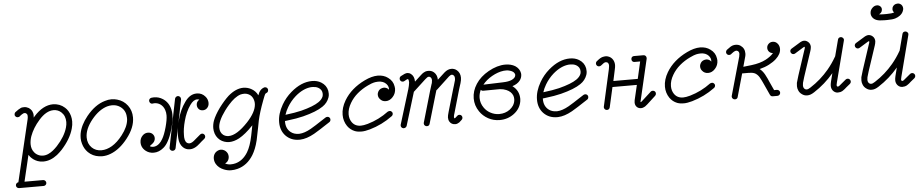

<svg xmlns="http://www.w3.org/2000/svg" viewBox="-47 -1036 7784 1623"><g transform="rotate(-5 3845.0 -224.5)"><path d="M533 -386Q557 -346 557 -296Q557 -267 548 -236Q524 -150 447 -65Q425 -42 404 -25Q346 20 286 20Q258 20 237 12Q216 4 202 -6.5Q188 -17 178 -28Q170 -38 164 -47Q137 64 111 176H269Q279 176 286.5 183.5Q294 191 294 201.5Q294 212 286.5 219Q279 226 269 226H61Q51 226 43.5 219Q36 212 36 201.5Q36 191 43 184Q50 177 59 176Q183 -345 183.5 -348.5Q184 -352 184.5 -355Q185 -358 185.5 -361Q186 -364 186 -367Q186 -373 186 -379Q185 -384 183 -390Q179 -394 175 -398Q168 -402 164 -402Q159 -402 154 -401Q138 -394 125 -383L119 -378Q117 -376 114 -374Q109 -372 103 -372Q103 -372 102 -372Q94 -372 88 -376Q84 -379 81 -383Q79 -385 78 -388Q77 -392 77 -396Q77 -407 84 -415Q84 -415 84 -415Q86 -416 88 -418Q113 -438 137 -449Q146 -452 164 -452Q182 -452 202 -441Q208 -437 215 -430Q225 -419 228 -413Q237 -393 237 -380Q237 -369 236 -357Q240 -363 245 -368Q323 -455 408 -455Q466 -454 507 -417Q522 -404 533 -386ZM283 -334Q227 -271 202 -202Q190 -167 190 -135Q190 -92 215 -63Q231 -44 256 -35Q270 -30 286 -30Q310 -30 332 -40Q354 -50 372.5 -65Q391 -80 409 -99Q479 -175 500 -250Q507 -274 507 -296Q507 -349 473 -380Q446 -405 408 -405Q345 -405 283 -334Z M783 19Q770 19 758 17Q704 10 666 -27Q635 -58 623 -102Q616 -126 616 -147.5Q616 -169 619 -187Q632 -259 690 -331Q763 -421 848 -445Q876 -454 902.5 -454Q929 -454 952 -447Q1006 -432 1039 -388Q1072 -344 1072 -285Q1072 -200 1002 -111Q935 -25 856 5Q820 19 783 19ZM1021 -273Q1021 -279 1021 -287.5Q1021 -296 1019 -309Q1015 -336 999 -358Q976 -388 938 -399Q922 -403 903 -403Q884 -403 862 -397Q792 -376 730 -300Q667 -222 667 -151Q667 -97 702 -63Q734 -32 783 -32Q827 -32 873 -59Q920 -87 963 -143Q1016 -211 1021 -273Z M1644 -386Q1635 -390 1625 -390Q1594 -390 1565 -349Q1526 -294 1506 -218Q1488 -152 1488 -100Q1488 -90 1488 -80Q1491 -35 1518 -27Q1538 -20 1566 -42Q1574 -49 1590 -62.5Q1606 -76 1625 -92Q1633 -98 1642 -98Q1651 -98 1658.5 -90.5Q1666 -83 1666 -72Q1666 -61 1657 -53Q1638 -38 1628.5 -29.5Q1619 -21 1616 -18Q1606 -9 1593 1Q1580 11 1563 18Q1546 25 1528 25Q1494 25 1470 2Q1441 -26 1438 -77L1437 -100Q1437 -159 1457 -231Q1479 -316 1524 -378Q1567 -440 1625 -440H1631Q1670 -438 1696 -409Q1709 -395 1714 -380Q1719 -365 1719 -352Q1719 -323 1699 -306Q1685 -294 1666 -294Q1645 -294 1632 -307Q1618 -322 1618 -342Q1618 -360 1629 -374Q1636 -382 1644 -386ZM1263 -439Q1304 -439 1338 -417Q1387 -385 1401 -324Q1406 -302 1406 -283Q1406 -264 1405 -248Q1401 -214 1388 -166Q1368 -95 1345 -56Q1328 -25 1305 -6Q1266 27 1221 27Q1181 27 1152 3Q1131 -14 1122 -38Q1117 -53 1117 -67Q1117 -104 1141 -127Q1160 -146 1186 -146Q1207 -146 1222 -134Q1240 -118 1240 -95Q1240 -66 1210 -45Q1209 -44 1204 -41Q1195 -35 1194 -31V-30Q1196 -29 1197 -28Q1208 -23 1221 -23Q1248 -23 1272 -44Q1288 -58 1301 -81Q1321 -114 1339 -179Q1356 -241 1356 -278Q1356 -303 1349 -323Q1338 -357 1311 -375Q1289 -389 1263 -389Q1256 -389 1249 -388L1245 -387Q1238 -387 1232.5 -390.5Q1227 -394 1223.5 -400Q1220 -406 1220 -414Q1220 -422 1226 -429Q1232 -436 1242 -437.5Q1252 -439 1263 -439ZM1490 -407Q1490 -404 1490 -401L1408 5Q1406 14 1399 19.5Q1392 25 1382 25Q1372 25 1364.5 17.5Q1357 10 1357 0L1358 -5L1440 -412Q1442 -420 1449 -426Q1456 -432 1465.5 -432Q1475 -432 1482.5 -424.5Q1490 -417 1490 -407Z M2108 -306Q2108 -310 2108 -318.5Q2108 -327 2104.5 -340.5Q2101 -354 2095 -364Q2081 -389 2051 -399Q2038 -403 2028 -403Q2010 -403 1994 -399Q1944 -383 1890 -321Q1872 -301 1853 -275Q1791 -190 1791 -135Q1791 -95 1818 -73Q1838 -58 1864 -58Q1933 -58 2029 -160Q2104 -241 2108 -306ZM1814 171Q1837 182 1859.5 182Q1882 182 1901 177Q1965 160 2006 93Q2036 44 2054 -45Q2057 -58 2063 -90Q2069 -122 2071 -131Q2068 -129 2066 -126Q2004 -61 1950 -31Q1905 -7 1864 -7Q1820 -8 1787 -33Q1750 -63 1742 -112Q1740 -123 1740 -135Q1740 -166 1751 -198Q1769 -246 1812 -305Q1855 -362 1893 -397Q1959 -454 2024 -454Q2058 -453 2087 -438Q2126 -418 2144 -379Q2152 -399 2154 -403Q2170 -432 2198 -441Q2201 -442 2204.5 -442Q2208 -442 2211.5 -441Q2215 -440 2218 -438.5Q2221 -437 2223 -434.5Q2225 -432 2227 -429Q2230 -423 2230 -417Q2230 -411 2228 -406Q2223 -395 2212 -392Q2206 -390 2202 -384Q2198 -378 2195 -369L2181 -333Q2144 -235 2129 -166Q2124 -140 2118 -108Q2102 -24 2096.5 -2Q2091 20 2086 36Q2081 52 2075 67Q2063 97 2049 120Q1998 203 1914 225Q1888 232 1859 232Q1830 232 1800 220Q1756 203 1735 168Q1722 146 1722 121Q1722 96 1736 77Q1745 66 1751 63Q1762 56 1768 54.5Q1774 53 1776 52Q1781 51 1788 51Q1795 51 1802 53Q1817 57 1828 67Q1849 86 1849 114Q1849 140 1831 159Q1823 166 1814 171Z M2687 -344Q2687 -362 2679 -375Q2656 -409 2606 -409Q2600 -409 2593 -409Q2525 -403 2458 -345Q2416 -308 2387 -259Q2368 -227 2358 -195Q2441 -205 2494 -218Q2599 -245 2645 -277Q2674 -297 2684 -323Q2687 -334 2687 -344ZM2349 -137Q2349 -79 2387 -48Q2415 -25 2456 -25H2462Q2505 -27 2560 -58Q2585 -72 2606 -86Q2627 -100 2639 -107.5Q2651 -115 2694 -143Q2701 -147 2710 -147Q2719 -147 2726 -140Q2733 -133 2733 -124Q2733 -108 2722 -101Q2678 -73 2665 -64Q2652 -55 2644.5 -50.5Q2637 -46 2626 -39Q2605 -25 2585 -14Q2519 23 2464 25H2456Q2387 25 2342 -21Q2299 -66 2299 -137Q2299 -208 2343 -284Q2376 -341 2425 -383Q2514 -460 2606 -460Q2650 -460 2683 -440Q2726 -414 2736 -366Q2738 -355 2738 -340Q2738 -325 2733 -310Q2717 -264 2675 -236Q2620 -198 2506 -169Q2450 -155 2373 -146L2349 -143Q2349 -140 2349 -137Z M2890 -152Q2890 -114 2909 -86Q2935 -48 2985 -48Q3008 -48 3044 -58Q3141 -86 3221 -146Q3229 -150 3238 -150.5Q3247 -151 3254.5 -143.5Q3262 -136 3262 -128Q3262 -113 3251 -105Q3163 -40 3058 -10Q3016 2 2985 2Q2954 2 2930 -7Q2892 -22 2868 -56Q2839 -99 2839 -152Q2839 -212 2875 -273Q2933 -370 3051 -427Q3113 -457 3163 -457Q3214 -457 3250 -430Q3291 -401 3298 -353Q3300 -345 3300 -336Q3300 -294 3273 -265Q3247 -236 3213 -236Q3182 -236 3163 -260Q3150 -275 3150 -296Q3150 -305 3153 -313Q3163 -342 3192 -349Q3198 -351 3205 -351Q3227 -351 3243 -336Q3246 -333 3248 -329Q3252 -357 3231 -380Q3207 -406 3163 -406Q3139 -405 3126 -401.5Q3113 -398 3105 -395Q3090 -389 3073 -381Q3024 -358 2984 -324Q2944 -290 2919 -247Q2890 -198 2890 -152Z M3371 -388Q3360 -388 3353 -395.5Q3346 -403 3346 -412Q3346 -429 3359 -436Q3386 -450 3390 -451.5Q3394 -453 3397 -454Q3405 -457 3410 -457Q3415 -457 3416 -457Q3433 -456 3444 -447Q3473 -425 3473 -381Q3473 -380 3473 -379L3526 -428Q3543 -444 3552 -448.5Q3561 -453 3567 -456Q3580 -460 3593 -460Q3620 -460 3640 -443Q3667 -419 3667 -378Q3727 -433 3729 -435Q3758 -460 3788 -460Q3815 -460 3835 -443Q3863 -419 3863 -378Q3863 -359 3855 -332Q3852 -323 3846 -304Q3840 -285 3837 -275Q3782 -85 3781 -80.5Q3780 -76 3779 -75Q3775 -60 3775 -52Q3775 -41 3780 -41Q3783 -42 3786 -44Q3790 -47 3804 -60Q3811 -67 3819.5 -67Q3828 -67 3834 -63.5Q3840 -60 3843 -54Q3846 -48 3846 -41Q3846 -30 3838 -23Q3819 -6 3816 -3Q3798 9 3782 9Q3749 9 3733 -17Q3724 -32 3724 -52Q3724 -67 3734 -100L3789 -289Q3792 -299 3798 -318Q3808 -352 3811 -363Q3812 -374 3812 -377Q3812 -396 3802 -404Q3795 -410 3788.5 -410Q3782 -410 3775 -406Q3767 -401 3763.5 -398Q3760 -395 3654 -296Q3650 -293 3647 -291Q3644 -281 3642 -275L3565 -13Q3560 5 3541 5Q3531 5 3523.5 -2Q3516 -9 3516 -20Q3516 -24 3517 -27L3593 -289Q3596 -299 3602 -318Q3608 -337 3610 -344Q3612 -351 3614 -355Q3617 -368 3617 -377Q3617 -396 3607 -404Q3601 -410 3593 -410Q3586 -410 3579.5 -406Q3573 -402 3561 -391L3456 -294Q3444 -255 3370 -12Q3363 4 3345 5Q3339 5 3333 2Q3327 -1 3323.5 -7Q3320 -13 3320 -18.5Q3320 -24 3321 -27L3403 -294Q3407 -305 3409 -314Q3410 -315 3410 -316Q3416 -338 3418 -347Q3420 -360 3421 -364Q3423 -374 3423 -378Q3423 -400 3416 -405Q3414 -406 3413 -406Q3410 -405 3403 -402L3383 -391Q3377 -388 3371 -388Z M4347 -156Q4347 -147 4345 -135Q4334 -73 4281 -33Q4228 7 4159 7Q4106 7 4061.5 -17.5Q4017 -42 3990 -82Q3955 -133 3955 -194Q3955 -257 3993 -315.5Q4031 -374 4102 -414Q4177 -456 4246 -456Q4294 -456 4329 -435Q4365 -411 4372 -373Q4373 -368 4373 -362Q4373 -333 4354 -309Q4332 -282 4290 -269Q4347 -227 4347 -156ZM4021 -262Q4005 -228 4005 -194Q4005 -148 4032 -110Q4052 -81 4083 -64Q4119 -44 4159 -44Q4211 -44 4250 -73Q4268 -87 4280 -105Q4296 -131 4296 -159Q4296 -175 4291 -189Q4277 -224 4236 -241Q4213 -251 4183 -253Q4169 -253 4158.5 -253Q4148 -253 4040 -252Q4028 -252 4021 -262ZM4227 -405Q4178 -399 4127 -370Q4078 -342 4047 -303Q4204 -308 4214 -308.5Q4224 -309 4238 -310Q4279 -314 4301 -329Q4322 -343 4322 -362V-365Q4321 -372 4315.5 -379.5Q4310 -387 4304 -390.5Q4298 -394 4294 -396Q4290 -398 4285 -399.5Q4280 -401 4271 -403.5Q4262 -406 4249.5 -406Q4237 -406 4227 -405Z M4875 -344Q4875 -362 4867 -375Q4844 -409 4794 -409Q4788 -409 4781 -409Q4713 -403 4646 -345Q4604 -308 4575 -259Q4556 -227 4546 -195Q4629 -205 4682 -218Q4787 -245 4833 -277Q4862 -297 4872 -323Q4875 -334 4875 -344ZM4537 -137Q4537 -79 4575 -48Q4603 -25 4644 -25H4650Q4693 -27 4748 -58Q4773 -72 4794 -86Q4815 -100 4827 -107.5Q4839 -115 4882 -143Q4889 -147 4898 -147Q4907 -147 4914 -140Q4921 -133 4921 -124Q4921 -108 4910 -101Q4866 -73 4853 -64Q4840 -55 4832.5 -50.5Q4825 -46 4814 -39Q4793 -25 4773 -14Q4707 23 4652 25H4644Q4575 25 4530 -21Q4487 -66 4487 -137Q4487 -208 4531 -284Q4564 -341 4613 -383Q4702 -460 4794 -460Q4838 -460 4871 -440Q4914 -414 4924 -366Q4926 -355 4926 -340Q4926 -325 4921 -310Q4905 -264 4863 -236Q4808 -198 4694 -169Q4638 -155 4561 -146L4537 -143Q4537 -140 4537 -137Z M5019 -417 5026 -422Q5052 -444 5073 -449Q5084 -452 5092 -452Q5100 -452 5105.5 -451.5Q5111 -451 5116 -449Q5144 -441 5159 -415Q5170 -395 5170 -371Q5170 -356 5164 -331L5144 -238H5351L5384 -383H5337Q5330 -383 5324 -386Q5318 -389 5315 -395Q5312 -401 5312 -408Q5312 -415 5315 -421Q5318 -427 5324 -430Q5330 -433 5337 -433H5416Q5424 -433 5430 -429Q5441 -421 5441 -408Q5441 -405 5441 -402Q5357 -43 5357 -42Q5357 -41 5357 -40Q5361 -40 5367 -44.5Q5373 -49 5451 -121Q5458 -127 5466.5 -127Q5475 -127 5481 -123.5Q5487 -120 5490 -114.5Q5493 -109 5493 -102Q5493 -91 5485 -83L5412 -16Q5398 -4 5392 0Q5374 11 5357 11Q5339 11 5325 0Q5307 -15 5307 -41Q5307 -49 5309 -60L5339 -188H5132L5094 -19Q5092 -10 5085.5 -4.5Q5079 1 5069 1Q5059 1 5051.5 -6.5Q5044 -14 5044 -25Q5044 -27 5045 -30L5115 -342Q5119 -362 5119 -368.5Q5119 -375 5118.5 -379.5Q5118 -384 5116 -387.5Q5114 -391 5113 -393Q5106 -402 5094 -402Q5085 -402 5076 -396Q5067 -390 5051 -377Q5044 -372 5034.5 -372Q5025 -372 5017.5 -379Q5010 -386 5010 -397.5Q5010 -409 5019 -417Z M5625 -152Q5625 -114 5644 -86Q5670 -48 5720 -48Q5743 -48 5779 -58Q5876 -86 5956 -146Q5964 -150 5973 -150.5Q5982 -151 5989.5 -143.5Q5997 -136 5997 -128Q5997 -113 5986 -105Q5898 -40 5793 -10Q5751 2 5720 2Q5689 2 5665 -7Q5627 -22 5603 -56Q5574 -99 5574 -152Q5574 -212 5610 -273Q5668 -370 5786 -427Q5848 -457 5898 -457Q5949 -457 5985 -430Q6026 -401 6033 -353Q6035 -345 6035 -336Q6035 -294 6008 -265Q5982 -236 5948 -236Q5917 -236 5898 -260Q5885 -275 5885 -296Q5885 -305 5888 -313Q5898 -342 5927 -349Q5933 -351 5940 -351Q5962 -351 5978 -336Q5981 -333 5983 -329Q5987 -357 5966 -380Q5942 -406 5898 -406Q5874 -405 5861 -401.5Q5848 -398 5840 -395Q5825 -389 5808 -381Q5759 -358 5719 -324Q5679 -290 5654 -247Q5625 -198 5625 -152Z M6155 -377Q6148 -372 6138.5 -372Q6129 -372 6121.5 -379Q6114 -386 6114 -397Q6114 -409 6123 -417L6130 -422Q6157 -444 6177 -450Q6189 -453 6200 -453Q6223 -453 6240 -442Q6276 -418 6276 -374Q6276 -359 6273 -349Q6272 -344 6249 -262L6319 -270Q6393 -279 6442 -305Q6483 -327 6504 -351Q6506 -353 6508 -356Q6487 -357 6474 -373Q6464 -386 6464 -402Q6464 -423 6479 -437Q6493 -451 6514 -451Q6541 -451 6558 -428Q6571 -410 6571 -386Q6571 -343 6528 -303Q6503 -280 6466.5 -261Q6430 -242 6385 -231Q6409 -212 6426 -182Q6435 -166 6445.5 -143.5Q6456 -121 6457 -117Q6462 -107 6491 -43H6514Q6525 -43 6532.5 -35.5Q6540 -28 6540 -17.5Q6540 -7 6532.5 0.5Q6525 8 6514 8H6475Q6459 8 6452 -7Q6415 -88 6407 -105.5Q6399 -123 6395 -131Q6378 -168 6362 -183Q6350 -195 6338 -199.5Q6326 -204 6314.5 -205.5Q6303 -207 6287 -207H6234Q6212 -130 6179 -12Q6176 1 6163 5Q6159 6 6155 6Q6144 6 6136.5 -1.5Q6129 -9 6129 -19Q6129 -23 6130 -26Q6221 -348 6222 -352Q6223 -356 6223 -360Q6225 -368 6225 -372Q6225 -376 6225 -379Q6223 -397 6207 -402Q6204 -403 6200 -403Q6196 -403 6191 -401Q6181 -398 6162 -383Z M7101 -79Q7108 -85 7118 -85Q7128 -85 7135.5 -77.5Q7143 -70 7143 -59Q7143 -48 7134 -40Q7107 -18 7101.5 -13.5Q7096 -9 7093.5 -6.5Q7091 -4 7087.5 -1Q7084 2 7081.5 3.5Q7079 5 7077 7Q7064 18 7048 22Q7032 25 7025.5 24.5Q7019 24 7014 23Q6996 18 6984 3Q6971 -14 6971 -37Q6971 -51 6976 -72L6994 -143Q6921 -56 6826 5Q6809 16 6795 21Q6781 26 6766 26Q6740 26 6720 10Q6703 -2 6694.5 -21Q6686 -40 6686 -58Q6686 -76 6688 -87Q6693 -108 6706 -148Q6780 -370 6780 -373Q6781 -378 6781 -380L6779 -386Q6774 -385 6768 -381L6695 -336Q6689 -332 6680 -332Q6671 -332 6663.5 -339.5Q6656 -347 6656 -357Q6656 -371 6668 -379Q6746 -427 6749 -428.5Q6752 -430 6757 -432Q6767 -437 6779 -437Q6791 -437 6802 -431Q6813 -425 6821 -415Q6832 -400 6832 -380Q6831 -366 6829 -360Q6827 -354 6826.5 -352.5Q6826 -351 6826 -349Q6825 -347 6754 -132Q6742 -95 6739.5 -83Q6737 -71 6737 -61Q6737 -40 6750 -30Q6762 -21 6779 -27Q6786 -30 6799 -38Q6888 -95 6956 -176Q6996 -224 7027 -278Q7029 -281 7030 -283L7066 -421Q7071 -440 7091 -440Q7097 -440 7103 -436.5Q7109 -433 7112.5 -427.5Q7116 -422 7116 -417Q7116 -412 7115 -409L7025 -60Q7021 -44 7021 -40Q7021 -33 7023 -30Q7025 -27 7027 -26Q7033 -24 7042 -30Q7048 -34 7101 -79ZM7043 -30Q7043 -30 7043 -30Z M7559 -609Q7547 -620 7547 -636Q7547 -643 7549 -650Q7557 -672 7580 -679Q7587 -681 7597 -681Q7607 -681 7617.5 -674.5Q7628 -668 7633 -657.5Q7638 -647 7638 -636Q7638 -627 7634 -617Q7627 -595 7605 -578Q7588 -565 7564.5 -557.5Q7541 -550 7495 -550H7472Q7426 -550 7404.5 -558.5Q7383 -567 7371.5 -583Q7360 -599 7360 -618Q7360 -645 7380 -664Q7397 -681 7419 -681Q7436 -681 7448 -669Q7458 -659 7458 -644Q7457 -634 7455.5 -630Q7454 -626 7452.5 -623.5Q7451 -621 7449.5 -619Q7448 -617 7447 -616Q7440 -608 7430 -604Q7444 -601 7472 -601H7495Q7540 -601 7559 -609ZM7648 -79Q7655 -85 7665 -85Q7675 -85 7682.5 -77.5Q7690 -70 7690 -59Q7690 -48 7681 -40Q7654 -18 7648.5 -13.5Q7643 -9 7640.5 -6.5Q7638 -4 7634.5 -1Q7631 2 7628.5 3.5Q7626 5 7624 7Q7611 18 7595 22Q7579 25 7572.5 24.5Q7566 24 7561 23Q7543 18 7531 3Q7518 -14 7518 -37Q7518 -51 7523 -72L7541 -143Q7468 -56 7373 5Q7356 16 7342 21Q7328 26 7313 26Q7287 26 7267 10Q7250 -2 7241.5 -21Q7233 -40 7233 -58Q7233 -76 7235 -87Q7240 -108 7253 -148Q7327 -370 7327 -373Q7328 -378 7328 -380L7326 -386Q7321 -385 7315 -381L7242 -336Q7236 -332 7227 -332Q7218 -332 7210.5 -339.5Q7203 -347 7203 -357Q7203 -371 7215 -379Q7293 -427 7296 -428.5Q7299 -430 7304 -432Q7314 -437 7326 -437Q7338 -437 7349 -431Q7360 -425 7368 -415Q7379 -400 7379 -380Q7378 -366 7376 -360Q7374 -354 7373.5 -352.5Q7373 -351 7373 -349Q7372 -347 7301 -132Q7289 -95 7286.5 -83Q7284 -71 7284 -61Q7284 -40 7297 -30Q7309 -21 7326 -27Q7333 -30 7346 -38Q7435 -95 7503 -176Q7543 -224 7574 -278Q7576 -281 7577 -283L7613 -421Q7618 -440 7638 -440Q7644 -440 7650 -436.5Q7656 -433 7659.5 -427.5Q7663 -422 7663 -417Q7663 -412 7662 -409L7572 -60Q7568 -44 7568 -40Q7568 -33 7570 -30Q7572 -27 7574 -26Q7580 -24 7589 -30Q7595 -34 7648 -79ZM7590 -30Q7590 -30 7590 -30Z"/></g></svg>

Font: TT2020Base
Style: Italic
Weight: 400
Italic angle: -15°
Version: Version 0.2.000